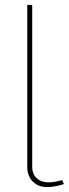

<svg xmlns="http://www.w3.org/2000/svg" viewBox="-20 -750 278 775"><path d="M90 -77V-730H110V-77Q110 -48 128 -31Q146 -14 176 -14Q200 -14 231 -23L238 -7Q202 5 169 5Q134 5 112 -17.5Q90 -40 90 -77Z"/></svg>

Font: Raleway
Style: Thin
Weight: 100
Designer: Matt McInerney, Pablo Impallari, Rodrigo Fuenzalida
Foundry: Matt McInerney, Pablo Impallari, Rodrigo Fuenzalida
Version: Version 3.000